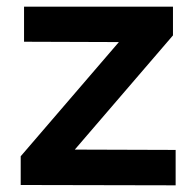

<svg xmlns="http://www.w3.org/2000/svg" viewBox="-20 -554 581 575"><path d="M52 -534H498V-448L204 -106L506 -105V1L42 0V-86L336 -428L52 -429Z"/></svg>

Font: Montserrat arm2 Medium
Style: Regular
Weight: 500
Designer: Julieta Ulanovsky
Foundry: Julieta Ulanovsky
Version: Version 6.000